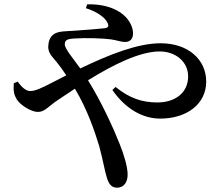

<svg xmlns="http://www.w3.org/2000/svg" viewBox="-20 -810 1040 892"><path d="M62 -431 44 -423C41 -387 46 -368 58 -348C76 -320 126 -290 156 -290C187 -290 202 -313 244 -342L328 -398C386 -301 420 -200 441 -131C458 -68 467 -14 476 14C486 48 500 62 524 62C555 62 573 37 573 1C573 -35 555 -94 536 -141C505 -219 452 -335 389 -437C505 -509 629 -571 722 -571C795 -571 854 -524 854 -455C854 -379 794 -334 711 -334C638 -334 580 -355 517 -406L502 -392C563 -304 643 -259 724 -259C847 -259 938 -326 938 -431C938 -532 856 -609 726 -609C621 -609 490 -558 353 -492C321 -537 281 -583 281 -604C281 -625 295 -629 322 -631C379 -635 460 -632 496 -627C519 -624 542 -615 561 -615C583 -615 598 -628 598 -654C598 -680 587 -705 566 -729C537 -761 479 -792 385 -790L379 -772C436 -754 470 -726 480 -703C487 -689 482 -681 468 -679C442 -676 372 -670 303 -666C268 -663 212 -668 205 -604C199 -566 222 -548 243 -522C256 -506 271 -486 288 -460L212 -421C177 -403 144 -387 121 -387C98 -387 78 -409 62 -431Z"/></svg>

Font: Noto Serif JP SemiBold
Style: Regular
Weight: 600
Designer: Ryoko NISHIZUKA 西塚涼子 (kana & ideographs); Frank Grießhammer (Latin, Greek & Cyrillic); Wenlong ZHANG 张文龙 (bopomofo); San
Foundry: Adobe
Version: Version 2.001;hotconv 1.1.0;makeotfexe 2.6.0